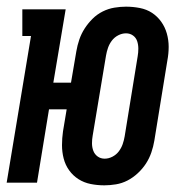

<svg xmlns="http://www.w3.org/2000/svg" viewBox="-33 -548 553 576"><path d="M280 8Q259 8 239 4Q219 0 202.5 -10.5Q186 -21 174.5 -37Q163 -53 158 -72.5Q153 -92 153 -112.5Q153 -133 156 -154L167 -220H114L78 0H-13L60 -440H34V-520H164L127 -300H180L196 -394Q199 -412 205 -429.5Q211 -447 221 -462.5Q231 -478 244.5 -491.5Q258 -505 275 -513.5Q292 -522 310 -525Q328 -528 345 -528Q366 -528 386.5 -524Q407 -520 423 -509.5Q439 -499 450.5 -483Q462 -467 467.5 -447.5Q473 -428 473 -407.5Q473 -387 469 -366L430 -126Q427 -108 421 -90.5Q415 -73 405 -57.5Q395 -42 380.5 -28.5Q366 -15 349.5 -6.5Q333 2 315 5Q297 8 280 8ZM281 -72Q293 -72 304.5 -78Q316 -84 323.5 -94Q331 -104 335 -115.5Q339 -127 341 -139L380 -379Q382 -390 382 -402Q382 -414 378.5 -424.5Q375 -435 366 -441.5Q357 -448 345 -448Q333 -448 321.5 -442Q310 -436 302.5 -426Q295 -416 291 -404.5Q287 -393 285 -381L245 -141Q243 -130 243 -118Q243 -106 247 -95.5Q251 -85 260 -78.5Q269 -72 281 -72Z"/></svg>

Font: Iosevka Curly Slab Medium
Style: Italic
Weight: 500
Italic angle: -9°
Monospace: yes
Designer: Belleve Invis
Foundry: Belleve Invis
Version: Version 22.1.2; ttfautohint (v1.8.4)